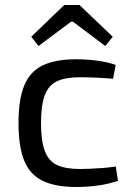

<svg xmlns="http://www.w3.org/2000/svg" viewBox="-20 -736 529 768"><path d="M286 -499Q308 -499 335 -497Q362 -495 390.5 -490Q419 -485 443 -476L432 -421Q399 -424 362.5 -425.5Q326 -427 300 -427Q242 -427 208 -411Q174 -395 159 -355Q144 -315 144 -244Q144 -173 159 -132.5Q174 -92 208 -76Q242 -60 300 -60Q315 -60 339 -61Q363 -62 390.5 -64Q418 -66 443 -70L452 -13Q415 0 371.5 6Q328 12 285 12Q201 12 150 -13Q99 -38 76.5 -94Q54 -150 54 -244Q54 -338 77 -394Q100 -450 151 -474.5Q202 -499 286 -499ZM298 -716 431 -589 401 -552 272 -649H264L134 -552L105 -589L237 -716Z"/></svg>

Font: Exo 2
Style: Regular
Weight: 400
Designer: Natanael Gama
Foundry: Natanael Gama
Version: Version 2.010